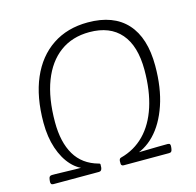

<svg xmlns="http://www.w3.org/2000/svg" viewBox="-103 -813 937 920"><g transform="rotate(-15 365.0 -353.0)"><path d="M51 0Q43 0 40 -4.5Q37 -9 38 -18L39 -26Q40 -36 44 -40Q48 -44 55 -44Q57 -44 72 -44Q87 -44 112 -43Q137 -42 170.5 -41.5Q204 -41 244 -41L231 -30Q186 -40 152.5 -76Q119 -112 100 -168.5Q81 -225 81 -296Q81 -424 120.5 -515.5Q160 -607 234 -656.5Q308 -706 410 -706Q537 -706 603 -633.5Q669 -561 669 -422Q669 -312 640.5 -228.5Q612 -145 563 -94.5Q514 -44 450 -30L440 -41Q462 -41 485.5 -41.5Q509 -42 532.5 -42.5Q556 -43 580.5 -43.5Q605 -44 629 -44Q638 -44 640.5 -39.5Q643 -35 642 -26L641 -18Q640 -9 636.5 -4.5Q633 0 625 0H399Q393 0 389.5 -4Q386 -8 387 -19V-25Q388 -32 390.5 -35Q393 -38 397 -39Q466 -57 514.5 -106.5Q563 -156 588.5 -234.5Q614 -313 614 -416Q614 -535 560.5 -597Q507 -659 405 -659Q320 -659 259.5 -614.5Q199 -570 167 -486.5Q135 -403 135 -284Q135 -185 172 -122.5Q209 -60 286 -39Q292 -38 293 -35Q294 -32 293 -25V-19Q292 -9 288 -4.5Q284 0 277 0Z"/></g></svg>

Font: Asap ExtraLight
Style: Italic
Weight: 250
Italic angle: -6°
Version: Version 3.001